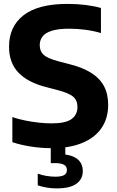

<svg xmlns="http://www.w3.org/2000/svg" viewBox="-20 -770 616 1010"><path d="M251.5 9.5Q198 9.5 144.2 1.2Q90.5 -7 45 -22V-154Q76.5 -143.5 112 -136.2Q147.5 -129 183.2 -125Q219 -121 251 -121Q325.5 -121 356.5 -143.8Q387.5 -166.5 387.5 -207.5Q387.5 -242 364.8 -261.5Q342 -281 280 -297L224 -311.5Q127 -336 77.2 -387.8Q27.5 -439.5 27.5 -524.5Q27.5 -630.5 104.2 -690Q181 -749.5 335.5 -749.5Q385.5 -749.5 430.8 -743.8Q476 -738 511 -728V-596Q475.5 -607 432 -613Q388.5 -619 344.5 -619Q286.5 -619 252.5 -608.2Q218.5 -597.5 203.8 -578Q189 -558.5 189 -533Q189 -500.5 209 -482Q229 -463.5 284 -448.5L339.5 -434Q411.5 -416.5 458 -387.8Q504.5 -359 526.8 -317.2Q549 -275.5 549 -218.5Q549 -147.5 513.8 -96.2Q478.5 -45 412 -17.8Q345.5 9.5 251.5 9.5ZM279.5 221Q251.5 221 226 216.8Q200.5 212.5 178.5 205V143.5Q202 152 226.5 155.8Q251 159.5 272 159.5Q301 159.5 316.5 151.5Q332 143.5 332 124.5Q332 105 316.2 96.5Q300.5 88 271 88H247V-10H323.5V64L289.5 41Q351.5 41 383.5 64Q415.5 87 415.5 130Q415.5 172 382 196.5Q348.5 221 279.5 221Z"/></svg>

Font: Encode Sans Condensed Thin
Style: Bold
Weight: 700
Version: Version 3.002